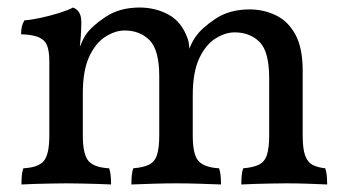

<svg xmlns="http://www.w3.org/2000/svg" viewBox="-20 -487 925 510"><path d="M37 3Q37 -10 38 -21Q39 -32 42 -40Q82 -42 96.5 -59.5Q111 -77 111 -127V-325Q111 -348 106 -363.5Q101 -379 85 -387Q69 -395 36 -396Q36 -407 38 -416Q40 -425 45 -433Q62 -434 87.5 -439.5Q113 -445 137 -452.5Q161 -460 174 -467Q183 -464 189.5 -455Q196 -446 196 -427Q196 -410 194.5 -389Q193 -368 188 -328L178 -327Q192 -364 198.5 -377.5Q205 -391 208 -395Q224 -418 261 -442.5Q298 -467 351 -467Q393 -467 428 -448Q463 -429 479 -383Q483 -371 483 -350H480Q489 -375 500 -390Q516 -413 553 -437.5Q590 -462 643 -462Q680 -462 712.5 -446.5Q745 -431 764.5 -395.5Q784 -360 784 -299V-127Q784 -92 790.5 -74Q797 -56 810.5 -49Q824 -42 844 -40Q847 -31 848 -20.5Q849 -10 849 3Q826 2 798 1Q770 0 740 0Q720 0 699 0.5Q678 1 658 1.5Q638 2 621 3Q621 -10 622 -21Q623 -32 626 -40Q652 -42 667.5 -49.5Q683 -57 689 -75.5Q695 -94 695 -127V-279Q695 -350 669.5 -375.5Q644 -401 603 -401Q578 -401 552 -384.5Q526 -368 509 -331.5Q492 -295 492 -234V-127Q492 -75 508 -58.5Q524 -42 562 -40Q565 -31 566 -20.5Q567 -10 567 3Q542 2 509.5 1Q477 0 448 0Q419 0 387.5 1Q356 2 329 3Q329 -10 330 -21Q331 -32 334 -40Q360 -42 375.5 -49.5Q391 -57 397 -75.5Q403 -94 403 -127V-284Q403 -354 377.5 -380Q352 -406 311 -406Q286 -406 260 -389.5Q234 -373 217 -336.5Q200 -300 200 -239V-127Q200 -77 215 -59.5Q230 -42 270 -40Q273 -31 274 -20.5Q275 -10 275 3Q258 2 237 1.5Q216 1 195 0.5Q174 0 156 0Q138 0 116.5 0.5Q95 1 74 1.5Q53 2 37 3Z"/></svg>

Font: Vollkorn
Style: Regular
Weight: 400
Designer: Friedrich Althausen
Foundry: Friedrich Althausen
Version: Version 4.104